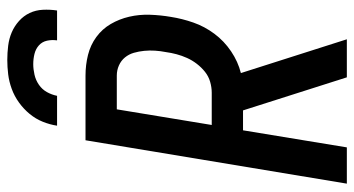

<svg xmlns="http://www.w3.org/2000/svg" viewBox="-248 -748 995 540"><g transform="rotate(-90 250.0 -477.5)"><path d="M4 0 126 -735H308Q338 -735 366 -728Q394 -721 416.5 -704.5Q439 -688 453 -664Q467 -640 473.5 -612Q480 -584 479 -554Q478 -524 473 -495Q468 -463 457 -431.5Q446 -400 425.5 -372.5Q405 -345 376 -325.5Q347 -306 315 -298L410 0H303L210 -292H154L106 0ZM169 -380H260Q275 -380 290.5 -384.5Q306 -389 318.5 -399Q331 -409 341 -422Q351 -435 357.5 -449.5Q364 -464 368 -479Q372 -494 374 -509Q377 -524 378 -539.5Q379 -555 377.5 -570Q376 -585 372 -599Q368 -613 359 -624Q350 -635 336.5 -641Q323 -647 308 -647H213ZM167 -815Q170 -835 178 -855Q186 -875 200 -892Q214 -909 232 -922Q250 -935 270.5 -942.5Q291 -950 311.5 -952.5Q332 -955 352 -955Q372 -955 392 -952.5Q412 -950 429.5 -942.5Q447 -935 461.5 -922Q476 -909 484 -892Q492 -875 493 -855Q494 -835 491 -815H407Q409 -830 406 -843.5Q403 -857 393 -866Q383 -875 369 -878.5Q355 -882 340 -882Q326 -882 310.5 -878.5Q295 -875 282 -866Q269 -857 261.5 -843.5Q254 -830 251 -815Z"/></g></svg>

Font: Iosevka SS04 Semibold Oblique
Style: Regular
Weight: 600
Italic angle: -9°
Monospace: yes
Designer: Belleve Invis
Foundry: Belleve Invis
Version: Version 19.0.0; ttfautohint (v1.8.4)